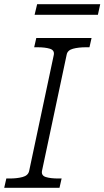

<svg xmlns="http://www.w3.org/2000/svg" viewBox="-40 -890 495 910"><path d="M98 -79 215 -630Q219 -652 196.5 -659Q174 -666 137 -666H122L132 -710H394L384 -666H368Q332 -666 306 -659Q280 -652 276 -631L159 -80Q155 -58 177 -51Q199 -44 237 -44H252L242 0H-20L-10 -44H5Q41 -44 67 -51Q93 -58 98 -79ZM136 -870H435L424 -820H124Z"/></svg>

Font: Roboto Serif ExtraLight
Style: Italic
Weight: 250
Italic angle: -10°
Designer: Greg Gazdowicz
Foundry: Commercial Type
Version: Version 1.008